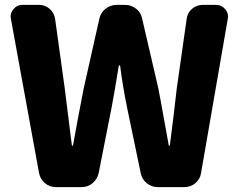

<svg xmlns="http://www.w3.org/2000/svg" viewBox="-20 -764 975 784"><path d="M208 0Q182.6 0 163.6 -16.1Q144.5 -32.2 139.6 -56.6L24.4 -687.5Q23.4 -692.4 23.4 -697.3Q23.4 -712.9 35.2 -726.6Q48.8 -744.1 71.3 -744.1H139.6Q164.1 -744.1 182.6 -728Q201.2 -711.9 205.1 -686.5L244.1 -405.3L273.4 -170.9Q274.4 -168.9 276.4 -168.9Q278.3 -168.9 278.3 -170.9Q297.9 -282.2 322.3 -405.3L385.7 -687.5Q390.6 -711.9 410.6 -728Q430.7 -744.1 456.1 -744.1H490.2Q515.6 -744.1 535.6 -728.5Q555.7 -712.9 560.5 -687.5L626 -405.3Q634.8 -362.3 648.9 -281.7Q663.1 -201.2 668.9 -171.9Q668.9 -168.9 671.4 -168.9Q673.8 -168.9 673.8 -171.9Q679.7 -216.8 689.5 -297.4Q699.2 -377.9 702.1 -405.3L742.2 -686.5Q745.1 -711.9 764.2 -728Q783.2 -744.1 807.6 -744.1H862.3Q884.8 -744.1 899.4 -726.6Q911.1 -712.9 911.1 -696.3Q911.1 -692.4 910.2 -687.5L800.8 -56.6Q796.9 -32.2 777.8 -16.1Q758.8 0 733.4 0H624Q598.6 0 579.1 -16.1Q559.6 -32.2 554.7 -56.6L499 -324.2Q481.4 -409.2 470.7 -494.1Q469.7 -497.1 467.3 -497.1Q464.8 -497.1 464.8 -494.1Q443.4 -362.3 435.5 -324.2L382.8 -56.6Q377 -32.2 357.9 -16.1Q338.9 0 313.5 0Z"/></svg>

Font: Gen Jyuu Gothic Heavy
Style: Bold
Weight: 900
Designer: [Source Han Sans]
Ryoko NISHIZUKA  (kana & ideographs); Paul D. Hunt (Latin, Greek & Cyrillic); Wenlong ZHANG  (bopomofo
Version: Version 1.002.20150607